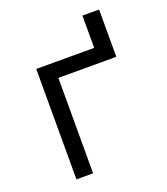

<svg xmlns="http://www.w3.org/2000/svg" viewBox="-128 -775 755 866"><g transform="rotate(-20 250.0 -342.5)"><path d="M90 0V-530H368V-685H448V-458H170V0Z"/></g></svg>

Font: Iosevka SS01
Style: Regular
Weight: 400
Monospace: yes
Designer: Belleve Invis
Foundry: Belleve Invis
Version: 2.3.3; ttfautohint (v1.8.3)